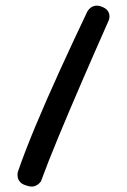

<svg xmlns="http://www.w3.org/2000/svg" viewBox="-20 -679 459 695"><path d="M74 -8Q60 -12 53 -20Q46 -28 44.5 -36Q43 -44 43.5 -49.5Q44 -55 44 -55Q69 -128 108 -221.5Q147 -315 195.5 -421.5Q244 -528 296 -637Q296 -637 299 -641.5Q302 -646 308 -651Q314 -656 324 -658Q334 -660 348 -655Q363 -649 369 -641Q375 -633 376 -624Q377 -615 375 -609.5Q373 -604 373 -604Q322 -489 276 -382.5Q230 -276 192 -184.5Q154 -93 128 -22Q128 -22 122 -15.5Q116 -9 104.5 -5Q93 -1 74 -8Z"/></svg>

Font: Sour Gummy
Style: Regular
Weight: 400
Designer: Stefie Justprince
Foundry: Eifetstype
Version: Version 1.000